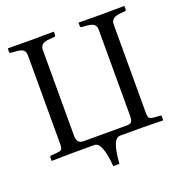

<svg xmlns="http://www.w3.org/2000/svg" viewBox="-139 -768 978 1030"><g transform="rotate(-20 350.0 -252.5)"><path d="M595 -572V-71Q595 -44 601.5 -37.5Q608 -31 632 -29L663 -27Q669 -27 669 -20V0L668 2Q582 0 552 0H425Q400 0 387 33Q374 66 368 141H333Q322 0 276 0H153L34 2L32 0V-18Q32 -26 41 -27L70 -29Q94 -31 100 -37.5Q106 -44 106 -71V-572Q106 -595 94.5 -604.5Q83 -614 52 -616L25 -618Q17 -619 17 -626V-645L19 -646Q110 -645 149 -645L278 -646L280 -645V-626Q280 -619 272 -618L246 -616Q215 -614 203 -603.5Q191 -593 191 -572V-83Q191 -39 228 -39H474Q496 -39 503 -48Q510 -57 510 -83V-572Q510 -594 497.5 -604Q485 -614 455 -616L429 -618Q421 -619 421 -626V-645L422 -646Q509 -645 548 -645L681 -646L683 -645V-626Q683 -619 675 -618L649 -616Q595 -612 595 -572Z"/></g></svg>

Font: Linux Libertine Initials O
Style: Initials
Weight: 400
Designer: Philipp H. Poll
Foundry: Philipp H. Poll
Version: Version 5.0.6